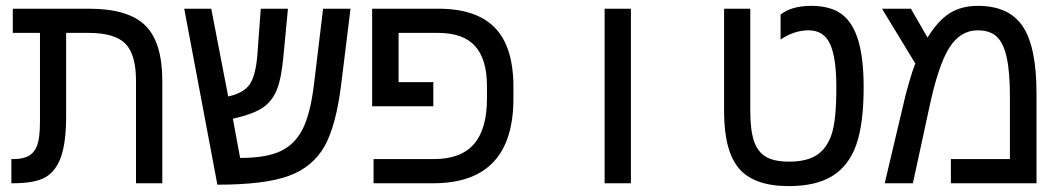

<svg xmlns="http://www.w3.org/2000/svg" viewBox="-20 -629 3641 659"><path d="M117.2 -516.1H23.9V-599.1H285.2Q419.9 -599.1 478.5 -541.7Q537.1 -484.4 537.1 -351.1V0H446.8V-352.1Q446.8 -441.9 410.4 -479Q374 -516.1 284.2 -516.1H207V-231.9Q207 -143.1 190.4 -93.5Q173.8 -43.9 138.2 -22Q102.5 0 23.9 0H19V-83H26.9Q60.5 -83 80.1 -95Q99.6 -106.9 108.4 -132.3Q117.2 -157.7 117.2 -213.9Z M763.2 -297.9Q816.4 -309.6 836.9 -339.4Q857.4 -369.1 863.3 -439.9L875 -599.1H968.3L953.1 -439Q946.3 -361.8 930.9 -322.8Q915.5 -283.7 884.8 -261.5Q854 -239.3 790 -224.1L779.3 -221.2L804.2 -86.9Q894 -86.9 943.4 -110.4Q992.7 -133.8 1019.3 -187Q1045.9 -240.2 1058.1 -342.8L1088.9 -599.1H1183.1L1151.9 -346.2Q1134.3 -198.7 1094 -127.2Q1053.7 -55.7 971.4 -25.4Q889.2 4.9 726.1 4.9L612.3 -599.1H705.1Z M1651.4 -333Q1651.4 -425.3 1610.8 -470.7Q1570.3 -516.1 1483.4 -516.1H1348.1V-347.2H1467.3V-264.2H1257.3V-599.1H1484.4Q1615.7 -599.1 1679 -533.4Q1742.2 -467.8 1742.2 -331.1V-291Q1742.2 0 1467.3 0H1262.2V-83H1469.2Q1562.5 -83 1606.9 -134.8Q1651.4 -186.5 1651.4 -290Z M2055.2 -599.1H2145.5V0H2055.2Z M2687.5 9.8Q2568.8 9.8 2517.1 -50Q2465.3 -109.9 2465.3 -246.1V-599.1H2555.2V-249Q2555.2 -182.1 2567.9 -144.8Q2580.6 -107.4 2608.9 -90.8Q2637.2 -74.2 2688.5 -74.2Q2750 -74.2 2784.7 -97.7Q2819.3 -121.1 2835 -169.9Q2850.6 -218.8 2850.6 -329.1Q2850.6 -430.7 2829.1 -477.8Q2807.6 -524.9 2755.4 -524.9Q2705.6 -524.9 2659.2 -493.2V-579.1Q2697.3 -608.9 2764.2 -608.9Q2831.1 -608.9 2869.4 -580.1Q2907.7 -551.3 2926 -489.5Q2944.3 -427.7 2944.3 -329.1Q2944.3 -202.6 2918.5 -130.9Q2892.6 -59.1 2836.4 -24.7Q2780.3 9.8 2687.5 9.8Z M3336.4 -608.9Q3443.4 -608.9 3490.5 -538.3Q3537.6 -467.8 3537.6 -308.1V0H3243.7V-83H3446.3V-296.9Q3446.3 -381.3 3435.5 -430.9Q3424.8 -480.5 3401.6 -502.7Q3378.4 -524.9 3335.4 -524.9Q3275.9 -524.9 3237.8 -464.4Q3199.7 -403.8 3168.5 -254.9L3113.3 0H3016.6L3078.6 -262.2Q3086.9 -300.3 3099.6 -344.2Q3112.3 -388.2 3121.6 -411.1L3007.3 -599.1H3106.4L3163.6 -500Q3199.7 -558.6 3239.7 -583.7Q3279.8 -608.9 3336.4 -608.9Z"/></svg>

Font: Liberation Mono
Style: Regular
Weight: 400
Monospace: yes
Designer: Steve Matteson
Foundry: Ascender Corporation
Version: Version 2.1.5